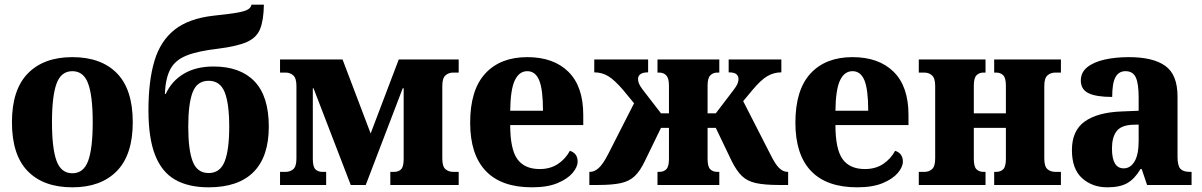

<svg xmlns="http://www.w3.org/2000/svg" viewBox="-20 -790 5134 820"><path d="M289 10Q166 10 98.5 -59Q31 -128 31 -268Q31 -407 99 -476.5Q167 -546 289 -546Q412 -546 479.5 -477Q547 -408 547 -268Q547 -129 479 -59.5Q411 10 289 10ZM289 -50Q337 -50 356.5 -103Q376 -156 376 -268Q376 -380 356.5 -433Q337 -486 289 -486Q241 -486 221.5 -433Q202 -380 202 -268Q202 -156 221.5 -103Q241 -50 289 -50Z M871 10Q785 10 728 -22.5Q671 -55 642.5 -127.5Q614 -200 614 -319Q614 -444 639.5 -529.5Q665 -615 725.5 -663Q786 -711 892 -723Q960 -730 993.5 -736Q1027 -742 1039.5 -750Q1052 -758 1054 -770H1107Q1106 -704 1091 -666.5Q1076 -629 1034 -610.5Q992 -592 911 -582Q824 -572 776 -552.5Q728 -533 707.5 -494.5Q687 -456 684 -389H688Q713 -444 765 -475Q817 -506 892 -506Q1006 -506 1067 -442.5Q1128 -379 1128 -249Q1128 -121 1063 -55.5Q998 10 871 10ZM871 -51Q920 -51 939.5 -100.5Q959 -150 959 -249Q959 -348 939.5 -396.5Q920 -445 871 -445Q822 -445 803 -396.5Q784 -348 784 -249Q784 -150 803 -100.5Q822 -51 871 -51Z M1176 0V-56H1200Q1219 -56 1232.5 -67.5Q1246 -79 1246 -113V-423Q1246 -456 1232.5 -468Q1219 -480 1200 -480H1176V-536H1443L1563 -220L1683 -536H1939V-480H1915Q1896 -480 1882.5 -468Q1869 -456 1869 -423V-113Q1869 -79 1882.5 -67.5Q1896 -56 1915 -56H1939V0H1647V-56H1664Q1682 -56 1693 -67Q1704 -78 1704 -111V-413H1700L1542 0H1478L1319 -413H1316V-111Q1316 -78 1327 -67Q1338 -56 1356 -56H1373V0Z M2252 10Q2121 10 2054.5 -60Q1988 -130 1988 -266Q1988 -406 2052.5 -476Q2117 -546 2232 -546Q2344 -546 2407.5 -483.5Q2471 -421 2471 -299V-256H2159Q2159 -153 2189.5 -110.5Q2220 -68 2285 -68Q2330 -68 2362.5 -89.5Q2395 -111 2414 -146Q2447 -135 2447 -100Q2447 -77 2425.5 -51.5Q2404 -26 2361 -8Q2318 10 2252 10ZM2299 -317Q2299 -407 2283 -446.5Q2267 -486 2232 -486Q2197 -486 2178.5 -446.5Q2160 -407 2159 -317Z M2497 0V-56H2501Q2518 -56 2536.5 -72Q2555 -88 2578 -133L2688 -349L2641 -406Q2605 -448 2578 -464.5Q2551 -481 2518 -481V-536H2748V-481Q2705 -481 2705 -452Q2705 -443 2709 -433Q2713 -423 2725 -407L2803 -306H2837V-425Q2837 -456 2825.5 -468Q2814 -480 2796 -480H2788V-536H3052V-480H3043Q3025 -480 3013.5 -468Q3002 -456 3002 -425V-306H3037L3114 -407Q3126 -423 3130 -433Q3134 -443 3134 -452Q3134 -466 3124.5 -473.5Q3115 -481 3092 -481V-536H3317V-481Q3285 -481 3257.5 -465Q3230 -449 3194 -406L3154 -358L3269 -133Q3291 -88 3308 -72Q3325 -56 3343 -56H3346V0H3307Q3246 0 3209 -8Q3172 -16 3149 -38Q3126 -60 3105 -102L3037 -244H3002V-111Q3002 -79 3013 -67.5Q3024 -56 3043 -56H3052V0H2788V-56H2796Q2815 -56 2826 -67.5Q2837 -79 2837 -111V-244H2803L2734 -102Q2714 -60 2691 -38Q2668 -16 2631.5 -8Q2595 0 2534 0Z M3641 10Q3510 10 3443.5 -60Q3377 -130 3377 -266Q3377 -406 3441.5 -476Q3506 -546 3621 -546Q3733 -546 3796.5 -483.5Q3860 -421 3860 -299V-256H3548Q3548 -153 3578.5 -110.5Q3609 -68 3674 -68Q3719 -68 3751.5 -89.5Q3784 -111 3803 -146Q3836 -135 3836 -100Q3836 -77 3814.5 -51.5Q3793 -26 3750 -8Q3707 10 3641 10ZM3688 -317Q3688 -407 3672 -446.5Q3656 -486 3621 -486Q3586 -486 3567.5 -446.5Q3549 -407 3548 -317Z M3904 0V-56H3928Q3947 -56 3960.5 -67.5Q3974 -79 3974 -113V-423Q3974 -456 3960.5 -468Q3947 -480 3928 -480H3904V-536H4189V-480H4180Q4162 -480 4150.5 -468.5Q4139 -457 4139 -424V-306H4276V-424Q4276 -457 4264.5 -468.5Q4253 -480 4235 -480H4226V-536H4511V-480H4487Q4467 -480 4453.5 -468Q4440 -456 4440 -423V-113Q4440 -79 4453.5 -67.5Q4467 -56 4487 -56H4511V0H4226V-56H4235Q4253 -56 4264.5 -67Q4276 -78 4276 -112V-244H4139V-112Q4139 -78 4150.5 -67Q4162 -56 4180 -56H4189V0Z M4709 10Q4645 10 4601.5 -29Q4558 -68 4558 -149Q4558 -232 4612.5 -271Q4667 -310 4770 -314L4843 -317V-374Q4843 -434 4830.5 -460Q4818 -486 4787 -486Q4758 -486 4744 -460.5Q4730 -435 4730 -376Q4662 -376 4629 -392Q4596 -408 4596 -446Q4596 -481 4623.5 -503Q4651 -525 4697.5 -535.5Q4744 -546 4801 -546Q4905 -546 4957 -508.5Q5009 -471 5009 -378V-120Q5009 -83 5021 -69.5Q5033 -56 5061 -56H5069V0H4879L4856 -68H4851Q4826 -26 4794.5 -8Q4763 10 4709 10ZM4779 -71Q4808 -71 4825.5 -100.5Q4843 -130 4843 -188V-258L4813 -257Q4766 -254 4747.5 -228Q4729 -202 4729 -156Q4729 -71 4779 -71Z"/></svg>

Font: Noto Serif SemiCondensed ExtraBold
Style: Regular
Weight: 800
Width: 4
Designer: Monotype Design Team
Foundry: Monotype Imaging Inc.
Version: Version 2.015